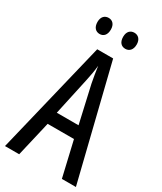

<svg xmlns="http://www.w3.org/2000/svg" viewBox="-221 -975 892 1055"><g transform="rotate(30 225.0 -447.5)"><path d="M99 -845C99 -810 118 -793 142 -793C166 -793 184 -810 184 -845C184 -878 166 -895 142 -895C118 -895 99 -879 99 -845ZM262 -845C262 -810 280 -793 305 -793C329 -793 348 -810 348 -845C348 -878 329 -895 305 -895C281 -895 262 -879 262 -845ZM361 0H450L274 -714H173L0 0H90L142 -223H309ZM240 -535 293 -301H155L206 -536C214 -571 220 -607 223 -638C227 -607 233 -572 240 -535Z"/></g></svg>

Font: Noto Sans Sinhala UI ExtraCondensed
Style: Regular
Weight: 400
Width: 2
Designer: Jelle Bosma - Monotype Design Team
Foundry: Monotype Imaging Inc.
Version: Version 2.006